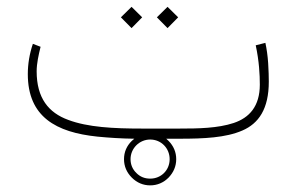

<svg xmlns="http://www.w3.org/2000/svg" viewBox="-20 -414 885 573"><path d="M350.1 61C350.1 82 357.9 100.6 373.5 116.2C388.7 131.3 407.2 139.2 428.2 139.2C449.2 139.2 467.8 131.3 482.9 116.2C498 100.6 505.9 82 505.9 61C505.9 40 498 21.5 482.9 6.3C480.5 3.9 478.5 2 476.1 0H516.1C587.9 0 653.8 -2.9 703.1 -24.4C752 -45.4 782.2 -88.9 782.2 -170.4C782.2 -184.6 781.7 -203.1 780.3 -225.6C778.8 -248 775.9 -268.1 772 -286.1L743.2 -278.8C753.4 -231.4 755.4 -190.4 755.4 -161.6C755.4 -96.7 724.1 -62.5 677.2 -46.9C629.9 -31.2 571.3 -30.3 516.6 -30.3H402.8C319.3 -30.3 241.7 -34.2 183.6 -56.2C125 -77.6 89.4 -121.1 89.4 -201.2C89.4 -224.6 95.2 -250.5 101.1 -274.4L78.1 -283.2C67.9 -252.9 63 -222.7 63 -192.9C63 -64.9 147.9 -19 270.5 -6.3C305.2 -2.9 341.8 -0.5 380.9 0C378.4 2 376 3.9 373.5 6.3C357.9 21.5 350.1 40 350.1 61ZM369.6 61C369.6 28.8 396 2.4 428.2 2.4C460.9 2.4 486.3 28.3 486.3 61C486.3 93.8 460.9 119.1 428.2 119.1C412.1 119.1 398.4 113.8 387.2 102.5C375.5 91.3 369.6 77.1 369.6 61ZM340.8 -362.3 372.6 -330.1 404.3 -362.3 372.6 -393.6ZM448.2 -362.3 480 -330.1 511.7 -362.3 480 -393.6Z"/></svg>

Font: Vazirmatn Thin
Style: Regular
Weight: 100
Designer: Saber Rastikerdar
Foundry: Saber Rastikerdar
Version: Version 33.003